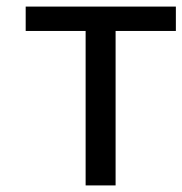

<svg xmlns="http://www.w3.org/2000/svg" viewBox="-20 -563 554 583"><path d="M240 0V-469H58V-543H514V-469H331V0Z"/></svg>

Font: Source Han Sans Regular
Style: Regular
Weight: 400
Designer: Ryoko NISHIZUKA  (kana & ideographs); Paul D. Hunt (Latin, Greek & Cyrillic); Wenlong ZHANG  (bopomofo); Sandoll Communi
Foundry: Adobe Systems Incorporated
Version: Version 1.00 January 18, 2024, initial release